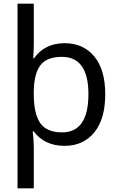

<svg xmlns="http://www.w3.org/2000/svg" viewBox="-20 -780 635 1040"><path d="M330 10Q221 10 163 -68H157Q163 -23 163 16V240H75V-760H163V-536Q163 -515 160 -464H164Q222 -546 330 -546Q431 -546 490.5 -474.5Q550 -403 550 -269Q550 -135 490.5 -62.5Q431 10 330 10ZM459 -270Q459 -472 315 -472Q234 -472 199.5 -427.5Q165 -383 163 -288V-269Q163 -165 197.5 -114Q232 -63 316 -63Q459 -63 459 -270Z"/></svg>

Font: Advent Sans Logo
Style: Regular
Weight: 400
Designer: Types & Symbols
Foundry: Types & Symbols
Version: Version 1.002